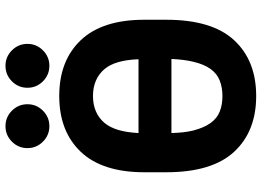

<svg xmlns="http://www.w3.org/2000/svg" viewBox="-147 -798 954 700"><g transform="rotate(-90 330.0 -448.0)"><path d="M330 9Q201 9 126.5 -71.5Q52 -152 52 -319V-399Q52 -552 126.5 -630.5Q201 -709 330 -709Q459 -709 533.5 -630.5Q608 -552 608 -399V-319Q608 -152 533.5 -71.5Q459 9 330 9ZM330 -114Q361 -114 386.5 -124Q412 -134 429 -158Q446 -182 455 -221Q463 -254 465 -300H195Q196 -254 204 -221Q214 -182 231 -158Q248 -134 273 -124Q298 -114 330 -114ZM429 -543Q393 -586 330 -586Q267 -586 231 -543Q199 -504 195 -420H464Q461 -504 429 -543ZM220 -745Q187 -745 163.5 -768.5Q140 -792 140 -825Q140 -858 163.5 -881.5Q187 -905 220 -905Q253 -905 276.5 -881.5Q300 -858 300 -825Q300 -792 276.5 -768.5Q253 -745 220 -745ZM440 -745Q407 -745 383.5 -768.5Q360 -792 360 -825Q360 -858 383.5 -881.5Q407 -905 440 -905Q473 -905 496.5 -881.5Q520 -858 520 -825Q520 -792 496.5 -768.5Q473 -745 440 -745Z"/></g></svg>

Font: Golos UI
Style: Bold
Weight: 700
Designer: A.Korolkova, Vitaly Kuzmin
Foundry: ParaType Ltd
Version: Version 2.000